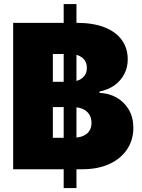

<svg xmlns="http://www.w3.org/2000/svg" viewBox="-20 -841 705 954"><path d="M296.4 93.3V-820.8H359.9V93.3ZM45.4 0V-727.5H360.8Q443.8 -727.5 500.5 -704.8Q557.1 -682.1 585.9 -641.4Q614.7 -600.6 614.7 -545.9Q614.7 -505.4 597.2 -472.2Q579.6 -439 548.1 -416.7Q516.6 -394.5 474.1 -386.2V-379.4Q521 -377.9 559.3 -356.2Q597.7 -334.5 620.1 -295.9Q642.6 -257.3 642.6 -206.1Q642.6 -146.5 612.1 -99.9Q581.5 -53.2 524.4 -26.6Q467.3 0 388.2 0ZM242.7 -156.2H337.9Q385.3 -156.2 409.9 -175.5Q434.6 -194.8 434.6 -230Q434.6 -255.4 423.1 -272.9Q411.6 -290.5 390.6 -299.8Q369.6 -309.1 340.3 -309.1H242.7ZM242.7 -434.6H326.2Q351.6 -434.6 370.8 -442.6Q390.1 -450.7 400.9 -466.1Q411.6 -481.4 411.6 -503.9Q411.6 -536.6 388.2 -554.7Q364.7 -572.8 328.6 -572.8H242.7Z"/></svg>

Font: Inter 17pt Black
Style: Regular
Weight: 900
Version: Version 4.001;git-66647c0bb